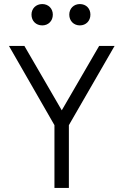

<svg xmlns="http://www.w3.org/2000/svg" viewBox="-20 -926 607 945"><path d="M188 -801C218 -801 240 -823 240 -854C240 -884 218 -906 188 -906C157 -906 135 -884 135 -854C135 -823 157 -801 188 -801ZM373 -801C403 -801 425 -823 425 -854C425 -884 404 -906 373 -906C343 -906 321 -884 321 -854C321 -823 343 -801 373 -801ZM248 -1H319V-310L544 -700H468L284 -383L100 -700H24L248 -310Z"/></svg>

Font: Arthouse Owned
Style: Regular
Weight: 400
Designer: Jeremy Tribby
Foundry: Tribby Type
Version: Version 1.000;PS 001.000;hotconv 1.0.88;makeotf.lib2.5.64775